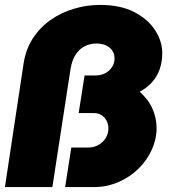

<svg xmlns="http://www.w3.org/2000/svg" viewBox="-37 -761 687 781"><path d="M-17 0 59 -503Q68 -561 97 -605.5Q126 -650 169 -680Q212 -710 264 -725.5Q316 -741 370 -741Q453 -741 509 -712Q565 -683 594 -638Q623 -593 623 -545Q623 -508 612 -478Q601 -448 580.5 -425.5Q560 -403 531 -388Q567 -356 583.5 -318Q600 -280 600 -240Q600 -195 580.5 -152Q561 -109 526.5 -75Q492 -41 445 -20.5Q398 0 344 0H228L253 -161H324Q345 -161 363.5 -171.5Q382 -182 393 -199.5Q404 -217 404 -239Q404 -256 396.5 -270Q389 -284 376 -292.5Q363 -301 346 -301H283L307 -454H350Q373 -454 390.5 -463Q408 -472 418.5 -488Q429 -504 429 -523Q429 -542 419.5 -555.5Q410 -569 393.5 -576.5Q377 -584 355 -584Q331 -584 309 -573.5Q287 -563 271.5 -540Q256 -517 250 -481L176 0Z"/></svg>

Font: MuseoModerno Black
Style: Italic
Weight: 900
Italic angle: -9°
Designer: Pablo Cosgaya, Héctor Gatti, Marcela Romero, and the Authors of The MuseoModerno Project.
Foundry: Omnibus-Type Team
Version: Version 1.003